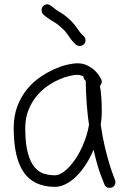

<svg xmlns="http://www.w3.org/2000/svg" viewBox="-20 -867 587 909"><path d="M240.2 -37.1Q260.7 -37.1 285.2 -56.2Q309.6 -75.2 332.5 -107.4Q355.5 -139.6 374 -183.1Q392.6 -226.6 401.4 -275.4Q394.5 -322.3 390.6 -374Q386.7 -425.8 385.7 -484.4Q375 -493.2 375 -505.9Q368.2 -508.8 360.8 -510.7Q353.5 -512.7 344.7 -512.7Q332 -512.7 308.6 -507.3Q285.2 -502 257.8 -489.7Q230.5 -477.5 202.6 -458Q174.8 -438.5 151.9 -410.2Q128.9 -381.8 114.3 -344.7Q99.6 -307.6 99.6 -260.7Q99.6 -186.5 111.8 -142.6Q124 -98.6 144 -75.2Q164.1 -51.8 189 -44.4Q213.9 -37.1 240.2 -37.1ZM457 -275.4Q465.8 -214.8 477.5 -167Q489.3 -119.1 499.5 -85.9Q509.8 -52.7 517.1 -34.7Q524.4 -16.6 524.4 -15.6Q525.4 -12.7 525.9 -10.3Q526.4 -7.8 526.4 -4.9Q526.4 12.7 510.7 20.5Q502.9 22.5 499 22.5Q480.5 22.5 474.6 6.8Q472.7 2.9 456.5 -39.6Q440.4 -82 422.9 -158.2Q407.2 -120.1 386.2 -87.9Q365.2 -55.7 341.3 -32.2Q317.4 -8.8 291.5 4.4Q265.6 17.6 240.2 17.6Q140.6 17.6 92.8 -50.8Q44.9 -119.1 44.9 -260.7Q44.9 -319.3 62.5 -364.7Q80.1 -410.2 107.9 -444.3Q135.7 -478.5 170.4 -502Q205.1 -525.4 238.3 -540Q271.5 -554.7 299.8 -561Q328.1 -567.4 344.7 -567.4Q374 -567.4 395.5 -556.2Q417 -544.9 431.2 -530.8Q445.3 -516.6 452.1 -504.4Q459 -492.2 459 -491.2Q461.9 -486.3 461.9 -480.5Q461.9 -470.7 453.1 -460Q461.9 -414.1 461.9 -338.9Q461.9 -323.2 460.4 -307.6Q459 -292 457 -275.4ZM346.7 -731.4Q351.6 -723.6 357.4 -715.8Q363.3 -708 376 -696.3Q384.8 -688.5 384.8 -676.8Q384.8 -665 377.9 -658.2Q369.1 -649.4 357.4 -649.4Q346.7 -649.4 338.9 -656.2Q323.2 -670.9 315.4 -681.6Q307.6 -692.4 301.8 -701.2Q295.9 -709 290 -716.8Q284.2 -724.6 270.5 -736.3Q256.8 -749 248 -754.9Q239.3 -760.7 231.4 -765.6Q222.7 -770.5 212.4 -777.3Q202.1 -784.2 185.5 -797.9Q176.8 -806.6 176.8 -819.3Q176.8 -828.1 182.6 -836.9Q192.4 -846.7 204.1 -846.7Q210.9 -846.7 221.7 -839.8Q235.4 -828.1 243.7 -822.3Q252 -816.4 259.8 -811.5Q269.5 -806.6 279.8 -799.3Q290 -792 306.6 -777.3Q323.2 -761.7 332 -751Q340.8 -740.2 346.7 -731.4Z"/></svg>

Font: Coming Soon
Style: Regular
Weight: 400
Designer: Dathan Boardman
Foundry: Open Window
Version: Version 1.002